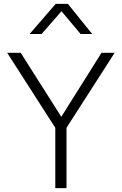

<svg xmlns="http://www.w3.org/2000/svg" viewBox="-20 -973 630 993"><path d="M266 0V-312L17 -700H87L297 -369L505 -700H573L324 -312V0ZM133 -797 268 -953H331L457 -797H397L298 -915L195 -797Z"/></svg>

Font: Geologica Thin
Style: Regular
Weight: 100
Version: Version 1.010;gftools[0.9.28]